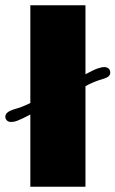

<svg xmlns="http://www.w3.org/2000/svg" viewBox="-31 -711 439 731"><path d="M84.5 -274.9Q68.4 -266.6 56.9 -261Q45.4 -255.4 37.1 -252.2Q28.8 -249 22.7 -247.8Q16.6 -246.6 11.2 -246.6Q1.5 -246.6 -4.6 -252.2Q-10.7 -257.8 -10.7 -267.1Q-10.7 -284.2 21 -294.4Q38.6 -299.3 52.7 -304.7Q66.9 -310.1 84.5 -318.8V-690.9H294.4V-428.2Q309.6 -436.5 320.8 -441.9Q332 -447.3 340.3 -450.2Q348.6 -453.1 354.7 -454.3Q360.8 -455.6 366.2 -455.6Q375.5 -455.6 382.1 -450.4Q388.7 -445.3 388.7 -433.6Q388.7 -425.3 381.1 -419.4Q373.5 -413.6 356 -408.7Q333 -402.3 306.2 -389.2L294.4 -382.8V0H84.5Z"/></svg>

Font: Limelight
Style: Regular
Weight: 400
Designer: Nicole Fally with help from Eben Sorkin
Foundry: Nicole Fally with help from Eben Sorkin
Version: Version 1.002